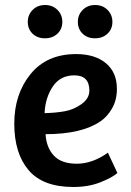

<svg xmlns="http://www.w3.org/2000/svg" viewBox="-20 -734 524 767"><path d="M284 -518Q359 -518 403 -481.5Q447 -445 447 -379Q447 -335 428 -301.5Q409 -268 381 -249Q306 -198 162 -198Q165 -145 195 -112.5Q225 -80 287 -80Q349 -80 411 -124L449 -43Q429 -25 381.5 -6Q334 13 273 13Q151 13 94 -54.5Q37 -122 37 -240Q37 -358 102 -438Q167 -518 284 -518ZM277 -433Q221 -433 191 -388.5Q161 -344 158 -282Q202 -283 238.5 -289.5Q275 -296 306 -318.5Q337 -341 337 -372Q337 -433 277 -433ZM359.5 -581Q329 -581 310 -599.5Q291 -618 291 -646.5Q291 -675 310.5 -694.5Q330 -714 360 -714Q390 -714 409.5 -694.5Q429 -675 429 -646.5Q429 -618 409.5 -599.5Q390 -581 359.5 -581ZM159.5 -581Q129 -581 110 -599.5Q91 -618 91 -646.5Q91 -675 110.5 -694.5Q130 -714 160 -714Q190 -714 209.5 -694.5Q229 -675 229 -646.5Q229 -618 209.5 -599.5Q190 -581 159.5 -581Z"/></svg>

Font: Bree Serif
Style: Regular
Weight: 400
Designer: Veronika Burian, Jos Scaglione
Foundry: TypeTogether
Version: Version 1.002